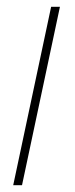

<svg xmlns="http://www.w3.org/2000/svg" viewBox="-20 -547 221 567"><path d="M19 0 131 -527H157L45 0Z"/></svg>

Font: Noto Sans UI SemiCondensed Thin
Style: Italic
Weight: 250
Width: 4
Italic angle: -12°
Designer: Monotype Design Team
Foundry: Monotype Imaging Inc.
Version: Version 1.901